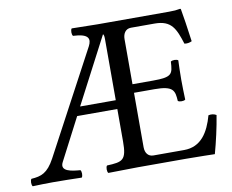

<svg xmlns="http://www.w3.org/2000/svg" viewBox="-73 -742 1011 838"><g transform="rotate(-10 432.5 -323.5)"><path d="M429 -122C429 -39 412 -34 342 -31C336 -25 336 -4 342 2C391 1 472 0 472 0H686C734 0 814 2 814 2C828 -48 843 -114 851 -165C841 -171 829 -173 816 -170C796 -98 761 -39 685 -39H549C527 -39 513 -55 513 -82V-323H604C689 -323 692 -300 695 -255C701 -249 722 -249 728 -255C727 -290 726 -309 726 -343C726 -377 727 -399 728 -429C722 -435 701 -435 695 -429C692 -374 689 -361 604 -361H513V-561C513 -585 525 -605 549 -605H654C729 -605 745 -565 767 -496C779 -494 790 -496 800 -501C795 -542 780 -638 778 -646C778 -648 777 -649 774 -649C757 -646 749 -645 725 -645H409C409 -645 344 -646 294 -647C288 -641 288 -620 294 -614C364 -611 370 -588 354 -557L111 -102C79 -43 51 -34 7 -31C1 -25 1 -4 7 2C44 1 57 0 96 0C137 0 187 1 224 2C230 -4 230 -25 224 -31C186 -34 134 -40 154 -79L251 -266H429ZM271 -305 424 -598C428 -596 429 -587 429 -575V-305Z"/></g></svg>

Font: Libertinus Serif
Style: Regular
Weight: 400
Designer: Philipp H. Poll, Khaled Hosny
Foundry: Caleb Maclennan
Version: Version 7.050;RELEASE